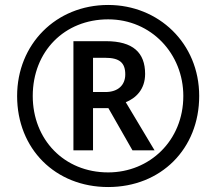

<svg xmlns="http://www.w3.org/2000/svg" viewBox="-20 -744 872 774"><path d="M416 10C629 10 783 -144 783 -357C783 -570 619 -724 416 -724C205 -724 49 -565 49 -357C49 -144 203 10 416 10ZM416 -49C238 -49 112 -182 112 -357C112 -537 240 -666 416 -666C590 -666 719 -527 719 -357C719 -177 583 -49 416 -49ZM276 -138H355V-308H417L514 -138H603L487 -332C527 -348 565 -383 565 -446C565 -532 516 -578 407 -578H276ZM405 -373H355V-511H404C462 -511 485 -491 485 -444C485 -402 457 -373 405 -373Z"/></svg>

Font: Noto Sans Kayah Li SemiBold
Style: Regular
Weight: 600
Designer: Monotype Design Team, Sérgio Martins
Foundry: Monotype Imaging Inc.
Version: Version 2.002